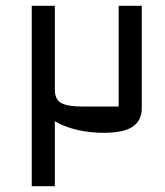

<svg xmlns="http://www.w3.org/2000/svg" viewBox="-20 -645 571 665"><path d="M90 0V-625H170V-334Q170 -300 192.5 -288Q215 -276 265 -276H391V-625H471V-270Q471 -228 440 -206.5Q409 -185 339 -185Q292 -185 248 -195Q204 -205 170 -225V0Z"/></svg>

Font: Changa ExtraLight
Style: Regular
Weight: 400
Version: Version 3.002; ttfautohint (v1.8.2)